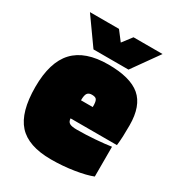

<svg xmlns="http://www.w3.org/2000/svg" viewBox="-165 -777 823 893"><g transform="rotate(30 246.0 -330.0)"><path d="M459 -181V-21Q424 -7 364.5 2.5Q305 12 242 12Q120 12 65.5 -48.5Q11 -109 11 -244Q11 -377 70.5 -440.5Q130 -504 254 -504Q372 -504 426 -458Q480 -412 480 -308Q480 -272 479 -248.5Q478 -225 475 -199H226Q227 -181 238.5 -174.5Q250 -168 277 -168Q325 -168 376 -172Q427 -176 459 -181ZM288 -319Q286 -334 279 -339Q272 -344 257 -344Q241 -344 233.5 -334Q226 -324 226 -296H289Q289 -303 289 -308Q289 -313 288 -319ZM57 -672H213L252 -621L291 -672H447L346 -530H158Z"/></g></svg>

Font: Blinker Black
Style: Regular
Weight: 900
Designer: Juergen Huber
Foundry: supertype
Version: Version 1.017;hotconv 1.0.117;makeotfexe 2.5.65602